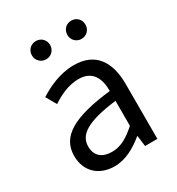

<svg xmlns="http://www.w3.org/2000/svg" viewBox="-185 -883 933 1012"><g transform="rotate(-30 282.0 -377.0)"><path d="M217 13C284 13 345 -22 397 -65H400L408 0H483V-334C483 -468 427 -557 295 -557C208 -557 131 -518 81 -486L117 -423C160 -452 217 -481 280 -481C369 -481 392 -414 392 -344C161 -318 58 -259 58 -141C58 -43 126 13 217 13ZM243 -60C189 -60 147 -85 147 -147C147 -217 209 -262 392 -284V-132C339 -85 296 -60 243 -60ZM186 -656C217 -656 241 -681 241 -711C241 -743 217 -767 186 -767C154 -767 130 -743 130 -711C130 -681 154 -656 186 -656ZM401 -656C433 -656 456 -681 456 -711C456 -743 433 -767 401 -767C369 -767 346 -743 346 -711C346 -681 369 -656 401 -656Z"/></g></svg>

Font: Source Han Sans KR Regular
Style: Regular
Weight: 400
Designer: Ryoko NISHIZUKA (kana & ideographs); Paul D. Hunt (Latin, Greek & Cyrillic); Wenlong ZHANG (bopomofo); Sandoll Communica
Foundry: Adobe Systems Incorporated
Version: Version 1.004;PS 1.004;hotconv 1.0.82;makeotf.lib2.5.63406